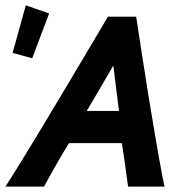

<svg xmlns="http://www.w3.org/2000/svg" viewBox="-25 -695 689 715"><path d="M71 -675 158 -645 95 -478 22 -498ZM588 0H452Q430 -164 428 -162H232Q192 -98 139 0H-5Q69 -112 377 -633H482Q492 -567 508.5 -461.5Q525 -356 528 -338Q578 -35 588 0ZM298 -282H418Q411 -339 397 -451Q331 -337 298 -282Z"/></svg>

Font: GFS Neohellenic Rg
Style: Bold Italic
Weight: 700
Italic angle: -12°
Designer: Designed by Takis Katsoulidis and George D. Matthiopoulos.
Foundry: Designed by Takis Katsoulidis and George D. Matthiopoulos.
Version: Version 1.0